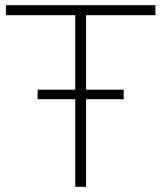

<svg xmlns="http://www.w3.org/2000/svg" viewBox="-20 -725 626 745"><path d="M272 0V-666H3V-705H583V-666H314V0ZM126 -340V-377H460V-340Z"/></svg>

Font: Nunito Sans 12pt ExtraLight 12pt ExtraLight
Style: Regular
Weight: 250
Version: Version 3.101;gftools[0.9.27]